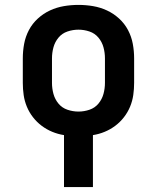

<svg xmlns="http://www.w3.org/2000/svg" viewBox="-20 -548 640 783"><path d="M241 215V3Q216 -1 193 -10.5Q170 -20 150 -35Q130 -50 114.5 -70Q99 -90 89.5 -113Q80 -136 76.5 -160.5Q73 -185 73 -210V-310Q73 -340 78.5 -369.5Q84 -399 98 -425.5Q112 -452 134.5 -472.5Q157 -493 184 -505.5Q211 -518 240.5 -523Q270 -528 300 -528Q330 -528 359.5 -523Q389 -518 416 -505.5Q443 -493 465.5 -472.5Q488 -452 502 -425.5Q516 -399 521.5 -369.5Q527 -340 527 -310V-210Q527 -185 523.5 -160.5Q520 -136 510.5 -113Q501 -90 485.5 -70Q470 -50 450 -35Q430 -20 407 -10.5Q384 -1 359 3V215ZM300 -93Q323 -93 345 -100.5Q367 -108 381.5 -125.5Q396 -143 402 -165Q408 -187 408 -210V-310Q408 -333 402 -355Q396 -377 381.5 -394.5Q367 -412 345 -419.5Q323 -427 300 -427Q277 -427 255 -419.5Q233 -412 218.5 -394.5Q204 -377 198 -355Q192 -333 192 -310V-210Q192 -187 198 -165Q204 -143 218.5 -125.5Q233 -108 255 -100.5Q277 -93 300 -93Z"/></svg>

Font: Iosevka Extended
Style: Bold
Weight: 700
Width: 7
Monospace: yes
Designer: Belleve Invis
Foundry: Belleve Invis
Version: Version 32.5.0; ttfautohint (v1.8.4)